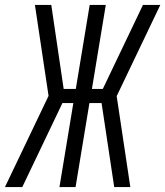

<svg xmlns="http://www.w3.org/2000/svg" viewBox="-29 -755 667 775"><path d="M61 0H-9L167 -368L112 -735H178L228 -396H277L333 -735H398L342 -396H386L548 -735H618L442 -367L497 0H432L381 -339H332L276 0H211L267 -339H223Z"/></svg>

Font: Iosevka SS04 Lt Ex Obl
Style: Regular
Weight: 300
Width: 7
Italic angle: -9°
Monospace: yes
Designer: Belleve Invis
Foundry: Belleve Invis
Version: Version 19.0.0; ttfautohint (v1.8.4)